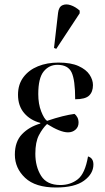

<svg xmlns="http://www.w3.org/2000/svg" viewBox="-20 -823 466 853"><path d="M229 10Q137 10 91.5 -33Q46 -76 46 -136Q46 -194 78 -227Q110 -260 159 -274V-277Q114 -289 87 -321Q60 -353 60 -402Q60 -448 84 -480Q108 -512 148.5 -528.5Q189 -545 240 -545Q295 -545 329 -529.5Q363 -514 378 -491Q393 -468 393 -445Q393 -415 376 -398.5Q359 -382 314 -382Q314 -468 298 -501.5Q282 -535 235 -535Q198 -535 174 -505.5Q150 -476 150 -405Q150 -361 163 -328Q176 -295 189 -286Q227 -299 257.5 -306.5Q288 -314 311 -317Q318 -312 323.5 -302Q329 -292 329 -278Q329 -259 315.5 -247Q302 -235 282 -235Q248 -235 189 -272Q169 -253 153 -222.5Q137 -192 137 -140Q137 -83 162.5 -42Q188 -1 248 -1Q293 -1 325.5 -26.5Q358 -52 371 -128Q395 -121 395 -92Q395 -51 353.5 -20.5Q312 10 229 10ZM230 -606 220 -610 238 -766Q241 -792 257 -799.5Q273 -807 294 -800Q315 -793 334 -776V-764Z"/></svg>

Font: Noto Serif Display Condensed
Style: Regular
Weight: 400
Width: 3
Designer: Monotype Design Team
Foundry: Monotype Imaging Inc.
Version: Version 2.009